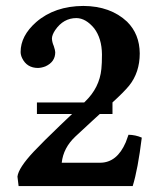

<svg xmlns="http://www.w3.org/2000/svg" viewBox="-20 -630 500 650"><path d="M49.8 -454.1Q49.8 -508.8 102.5 -555.2Q165 -609.4 262.2 -609.9Q354 -609.4 410.2 -556.6Q452.6 -514.6 453.1 -449.2Q453.1 -384.8 417 -339.8Q398.9 -317.9 360.8 -283.2V-244.1H317.9Q312 -238.8 293.9 -222.2L235.4 -168Q194.3 -129.4 189 -79.1H318.8Q376 -79.1 405.8 -148.4Q410.6 -160.6 415 -173.8Q439 -173.3 460 -164.1Q446.8 -56.6 429.2 0H43L39.1 -32.2Q42.5 -61.5 94.2 -116.7Q126.5 -150.9 183.1 -205.1L224.1 -244.1H105V-283.2H265.1L268.1 -286.1Q316.9 -333 323.2 -396.5Q325.2 -415.5 325.2 -445.8Q324.7 -500 298.8 -534.2Q270.5 -568.4 238.8 -568.8Q194.8 -568.8 167 -528.3Q156.2 -512.2 155.8 -500Q156.2 -487.3 162.1 -474.1Q167 -459 167 -453.1Q167 -420.4 133.8 -405.3Q121.1 -400.4 108.9 -399.9Q70.8 -399.9 54.7 -433.6Q49.8 -444.3 49.8 -454.1Z"/></svg>

Font: Linux Libertine O
Style: Bold
Weight: 700
Designer: Philipp H. Poll
Foundry: Philipp H. Poll
Version: Version 5.0.0